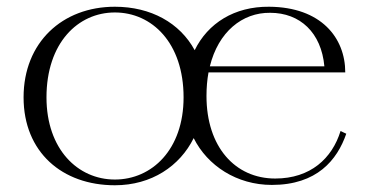

<svg xmlns="http://www.w3.org/2000/svg" viewBox="-20 -535 1089 570"><path d="M321 15C430 15 514 -42 555 -125C596 -43 683 14 787 14C921 14 981 -60 1008 -138L991 -146C966 -65 902 -5 797 -5C678 -5 593 -99 593 -250C593 -275 595 -298 599 -320H1005C1005 -423 933 -514 779 -515C676 -516 597 -466 558 -386C514 -467 428 -515 321 -515C165 -515 50 -409 50 -246C50 -83 165 15 321 15ZM321 -2C211 -2 118 -92 118 -246C118 -407 211 -498 321 -498C431 -498 525 -408 525 -246C525 -91 431 -2 321 -2ZM943 -338H603C628 -440 699 -498 782 -497C871 -497 934 -438 943 -338Z"/></svg>

Font: Sprat Light
Style: Regular
Weight: 300
Designer: Ethan Nakache
Foundry: Collletttivo
Version: Version 2.000;Glyphs 3.2 (3217)